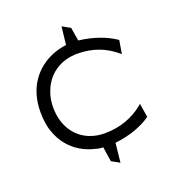

<svg xmlns="http://www.w3.org/2000/svg" viewBox="-117 -623 734 809"><g transform="rotate(-20 249.5 -218.5)"><path d="M42 -222C42 -188 46 -156 57 -128C81 -62 133 -13 211 4H212L213 5C214 5 222 7 232 8H240L250 74L286 94L295 8C361 0 415 -19 458 -49L448 -111L437 -102C394 -68 337 -45 267 -45C243 -45 219 -49 198 -58C139 -82 99 -140 99 -222C99 -247 103 -271 112 -293C135 -354 190 -400 272 -400C342 -400 395 -377 437 -343L448 -334L458 -394C416 -423 361 -443 295 -451L285 -511L249 -531L240 -450H234L233 -449H230C211 -446 193 -441 176 -434C100 -402 42 -332 42 -222Z"/></g></svg>

Font: Charger Sport
Style: ExLit
Weight: 200
Designer: Jasper
Foundry: Cannot Into Space Fonts
Version: Version 1.1